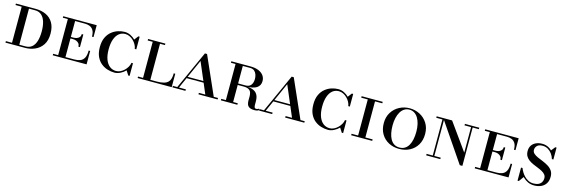

<svg xmlns="http://www.w3.org/2000/svg" viewBox="29 -1463 7114 2421"><g transform="rotate(15 3585.5 -253.0)"><path d="M42.5 0V-19.5H297.5Q349.5 -19.5 382.8 -47.8Q416 -76 432 -129Q448 -182 448 -255Q448 -326 432 -378.8Q416 -431.5 382.8 -461Q349.5 -490.5 297.5 -490.5H42.5V-510H297.5Q376.5 -510 436 -482.2Q495.5 -454.5 529 -398Q562.5 -341.5 562.5 -255Q562.5 -166 525 -109.8Q487.5 -53.5 427 -26.8Q366.5 0 297.5 0ZM123 0V-510H218V0Z M944.5 -188.5Q944.5 -214.5 930.8 -231Q917 -247.5 896.5 -255.2Q876 -263 855 -263H800V-282.5H855Q876 -282.5 896.5 -289.2Q917 -296 930.8 -311.5Q944.5 -327 944.5 -353H964.5V-188.5ZM1082 -175H1101.5V0H660V-19.5H725.5V-490.5H660V-510H1097V-355H1077Q1077 -408.5 1059.2 -438Q1041.5 -467.5 1012.8 -479Q984 -490.5 950.5 -490.5H820.5V-19.5H935Q978.5 -19.5 1011.5 -31.8Q1044.5 -44 1063.2 -77.8Q1082 -111.5 1082 -175Z M1466 10Q1422 10 1376.2 -3.8Q1330.5 -17.5 1292 -48.5Q1253.5 -79.5 1230 -130.2Q1206.5 -181 1206.5 -255Q1206.5 -329 1230.5 -379.8Q1254.5 -430.5 1293.2 -461.5Q1332 -492.5 1376.2 -506.2Q1420.5 -520 1461 -520Q1502.5 -520 1538.5 -502Q1574.5 -484 1600.5 -457.5L1640.5 -510H1658V-345H1638Q1634.5 -372 1619.8 -399Q1605 -426 1582.8 -448Q1560.5 -470 1533 -483.2Q1505.5 -496.5 1476 -496.5Q1429 -496.5 1394.2 -468.8Q1359.5 -441 1340.2 -387.2Q1321 -333.5 1321 -255Q1321 -177 1341.5 -123.5Q1362 -70 1398 -42.5Q1434 -15 1481 -15Q1509.5 -15 1536.8 -28Q1564 -41 1586.8 -63Q1609.5 -85 1624.5 -111.5Q1639.5 -138 1643.5 -165H1663V0H1645.5L1609 -57.5Q1580.5 -28 1542.5 -9Q1504.5 10 1466 10Z M1768 0V-19.5H1833.5V-490.5H1768V-510H1993.5V-490.5H1928.5V-19.5H2008.5Q2067.5 -19.5 2103.8 -30Q2140 -40.5 2159.2 -60.8Q2178.5 -81 2185.5 -109.8Q2192.5 -138.5 2192.5 -175H2212.5V0Z M2271.5 0 2507.5 -519.5H2535L2765 0H2654.5L2478.5 -413L2294 0ZM2222.5 0V-19.5H2392.5V0ZM2360 -158.5V-178H2670V-158.5ZM2562 0V-19.5H2812V0Z M2984.5 -250.5V-262H3104.5Q3140 -262 3160.8 -276.8Q3181.5 -291.5 3190.8 -316.2Q3200 -341 3200 -370.5Q3200 -400 3190.8 -427.5Q3181.5 -455 3160.8 -472.8Q3140 -490.5 3104.5 -490.5H2854.5V-510H3104.5Q3167.5 -510 3211 -491.8Q3254.5 -473.5 3277 -442Q3299.5 -410.5 3299.5 -370.5Q3299.5 -310.5 3253 -280.5Q3206.5 -250.5 3104.5 -250.5ZM2854.5 0V-19.5H3070V0ZM2915 0V-510H3009.5V0ZM3294.5 10Q3249.5 10 3227.5 -3.8Q3205.5 -17.5 3198.2 -40Q3191 -62.5 3191.2 -89.5Q3191.5 -116.5 3191.5 -143.2Q3191.5 -170 3184 -192.5Q3176.5 -215 3153.8 -228.8Q3131 -242.5 3084.5 -242.5H2984.5V-253H3104.5Q3164 -253 3199.8 -240Q3235.5 -227 3253.5 -205.5Q3271.5 -184 3277.8 -158Q3284 -132 3284.2 -106.2Q3284.5 -80.5 3284.2 -59Q3284 -37.5 3289.5 -24.5Q3295 -11.5 3312.5 -11.5Q3322.5 -11.5 3330.8 -14.8Q3339 -18 3348 -23.5L3354.5 -5Q3342.5 1.5 3330.2 5.8Q3318 10 3294.5 10Z M3403.5 0 3639.5 -519.5H3667L3897 0H3786.5L3610.5 -413L3426 0ZM3354.5 0V-19.5H3524.5V0ZM3492 -158.5V-178H3802V-158.5ZM3694 0V-19.5H3944V0Z M4253.5 10Q4209.5 10 4163.8 -3.8Q4118 -17.5 4079.5 -48.5Q4041 -79.5 4017.5 -130.2Q3994 -181 3994 -255Q3994 -329 4018 -379.8Q4042 -430.5 4080.8 -461.5Q4119.5 -492.5 4163.8 -506.2Q4208 -520 4248.5 -520Q4290 -520 4326 -502Q4362 -484 4388 -457.5L4428 -510H4445.5V-345H4425.5Q4422 -372 4407.2 -399Q4392.5 -426 4370.2 -448Q4348 -470 4320.5 -483.2Q4293 -496.5 4263.5 -496.5Q4216.5 -496.5 4181.8 -468.8Q4147 -441 4127.8 -387.2Q4108.5 -333.5 4108.5 -255Q4108.5 -177 4129 -123.5Q4149.5 -70 4185.5 -42.5Q4221.5 -15 4268.5 -15Q4297 -15 4324.2 -28Q4351.5 -41 4374.2 -63Q4397 -85 4412 -111.5Q4427 -138 4431 -165H4450.5V0H4433L4396.5 -57.5Q4368 -28 4330 -9Q4292 10 4253.5 10Z M4641 0V-510H4735.5V0ZM4555.5 0V-19.5H4830.5V0ZM4555.5 -490.5V-510H4830.5V-490.5Z M5182.5 10Q5106 10 5045 -22.2Q4984 -54.5 4948.5 -114Q4913 -173.5 4913 -255Q4913 -336.5 4950.5 -396Q4988 -455.5 5049.5 -487.8Q5111 -520 5182.5 -520Q5254.5 -520 5316 -487.8Q5377.5 -455.5 5415 -396Q5452.5 -336.5 5452.5 -255Q5452.5 -173.5 5417 -114Q5381.5 -54.5 5320.2 -22.2Q5259 10 5182.5 10ZM5182.5 -8Q5223.5 -8 5253 -26.5Q5282.5 -45 5301.2 -78.5Q5320 -112 5329 -157Q5338 -202 5338 -255Q5338 -308 5327.8 -353Q5317.5 -398 5297.5 -431.5Q5277.5 -465 5248.5 -483.5Q5219.5 -502 5182.5 -502Q5145.5 -502 5116.5 -483.5Q5087.5 -465 5067.8 -431.5Q5048 -398 5037.8 -353Q5027.5 -308 5027.5 -255Q5027.5 -202 5036.5 -157Q5045.5 -112 5064.2 -78.5Q5083 -45 5112.2 -26.5Q5141.5 -8 5182.5 -8Z M5976 10 5621.5 -510H5736.5L5989.5 -157V-510H6010V10ZM5535 0V-19.5H5719V0ZM5615.5 0V-490.5H5535V-510H5636V0ZM5904 -490.5V-510H6091V-490.5Z M6453 -188.5Q6453 -214.5 6439.2 -231Q6425.5 -247.5 6405 -255.2Q6384.5 -263 6363.5 -263H6308.5V-282.5H6363.5Q6384.5 -282.5 6405 -289.2Q6425.5 -296 6439.2 -311.5Q6453 -327 6453 -353H6473V-188.5ZM6590.5 -175H6610V0H6168.5V-19.5H6234V-490.5H6168.5V-510H6605.5V-355H6585.5Q6585.5 -408.5 6567.8 -438Q6550 -467.5 6521.2 -479Q6492.5 -490.5 6459 -490.5H6329V-19.5H6443.5Q6487 -19.5 6520 -31.8Q6553 -44 6571.8 -77.8Q6590.5 -111.5 6590.5 -175Z M6946.5 14.5Q6900 14.5 6863.8 -2.8Q6827.5 -20 6800.8 -46.8Q6774 -73.5 6756.5 -104Q6739 -134.5 6730 -160.5H6749.5Q6757.5 -138 6773 -111.8Q6788.5 -85.5 6811.2 -61.8Q6834 -38 6864.2 -22.8Q6894.5 -7.5 6931.5 -7.5Q6972 -7.5 6998 -20.5Q7024 -33.5 7036.5 -55.8Q7049 -78 7049 -105Q7049 -134 7033.2 -153.5Q7017.5 -173 6991.2 -187.2Q6965 -201.5 6933.8 -213.8Q6902.5 -226 6871.2 -239.8Q6840 -253.5 6813.8 -272.2Q6787.5 -291 6771.8 -318.2Q6756 -345.5 6756 -385Q6756 -428 6776 -458Q6796 -488 6831.5 -504Q6867 -520 6913.5 -520Q6960 -520 6998 -498.5Q7036 -477 7061.8 -441.8Q7087.5 -406.5 7097.5 -364.5H7078Q7068 -400.5 7046 -430.5Q7024 -460.5 6992.8 -478.8Q6961.5 -497 6923 -497Q6874 -497 6851.5 -473.2Q6829 -449.5 6829 -420Q6829 -391.5 6850 -372.2Q6871 -353 6904.2 -338.5Q6937.5 -324 6975 -308.8Q7012.5 -293.5 7045.8 -273Q7079 -252.5 7100 -222Q7121 -191.5 7121 -145Q7121 -92.5 7098.5 -57Q7076 -21.5 7036.5 -3.5Q6997 14.5 6946.5 14.5ZM6730 10V-160.5Q6743 -136 6752.8 -120.2Q6762.5 -104.5 6772.5 -90.8Q6782.5 -77 6796 -57.5L6747 10ZM7097.5 -364.5Q7088 -387 7078.5 -400.8Q7069 -414.5 7058.2 -427.5Q7047.5 -440.5 7033 -460L7080.5 -520H7097.5Z"/></g></svg>

Font: Bodoni Moda SC
Style: Regular
Weight: 400
Designer: Owen Earl
Foundry: indestructible type
Version: Version 2.005